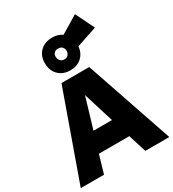

<svg xmlns="http://www.w3.org/2000/svg" viewBox="-252 -1192 1195 1324"><g transform="rotate(-30 345.5 -529.5)"><path d="M338 -739Q280 -739 244.5 -775Q209 -811 209 -870Q209 -928 245 -963Q281 -998 340 -998Q387 -998 419 -975L558 -1059L631 -910L468 -855Q463 -802 428 -770.5Q393 -739 338 -739ZM340 -825Q359 -825 370.5 -837.5Q382 -850 382 -870Q382 -881 378 -888L377 -891Q366 -912 338 -912Q319 -912 307.5 -901Q296 -890 296 -872Q296 -851 308 -838Q320 -825 340 -825ZM-7 0 240 -694H461L698 0H507L462 -143H220L178 0ZM267 -299H414L339 -541Z"/></g></svg>

Font: Cantarell Extra Bold
Style: Regular
Weight: 800
Designer: Dave Crossland, Nikolaus Waxweiler, Florian Fecher, Jacques Le Bailly, Eben Sorkin, Alexei Vanyashin, Alexios Zavras, Em
Version: Version 0.303